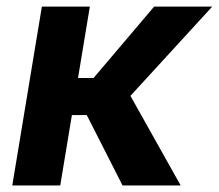

<svg xmlns="http://www.w3.org/2000/svg" viewBox="-20 -566 668 586"><path d="M254.2 -545.9 163.9 0H17.5L107.8 -545.9ZM627.8 -545.9 324.5 -214.9H162.1L180.6 -327.9H265.5L450.5 -545.9ZM354 0 242 -220.3 365.7 -295.6 531.4 0Z"/></svg>

Font: Adwaita Sans
Style: Italic
Weight: 400
Italic angle: -9.39999°
Designer: Rasmus Andersson
Foundry: rsms
Version: Version 4.001;git-9221beed3